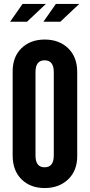

<svg xmlns="http://www.w3.org/2000/svg" viewBox="-20 -943 453 971"><path d="M206 8Q279 8 325.2 -36.5Q371.5 -81 370.5 -156.5V-578.5Q370.5 -654.5 324.8 -698.8Q279 -743 206 -743Q133.5 -743 88.2 -698.8Q43 -654.5 44 -578.5V-156.5Q44 -80.5 88.8 -36.2Q133.5 8 206 8ZM205.5 -97Q159.5 -97 159.5 -156.5V-578.5Q159.5 -638 205.5 -638Q252 -638 252 -578.5V-156.5Q252 -97 205.5 -97ZM199.5 -833H285L380.5 -923H262.5ZM31 -833H116.5L212 -923H94Z"/></svg>

Font: League Gothic SemiExpanded
Style: Regular
Weight: 400
Width: 6
Designer: The League of Moveable Type
Version: Version 1.600; ttfautohint (v1.8.3)